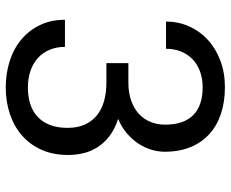

<svg xmlns="http://www.w3.org/2000/svg" viewBox="-85 -676 770 640"><g transform="rotate(90 300.0 -356.0)"><path d="M190.4 -398.9H254.9Q289.1 -398.9 315.2 -408.2Q341.3 -417.5 359.1 -433.6Q377 -449.7 386.2 -472.2Q395.5 -494.6 395.5 -521.5Q395.5 -583.5 363.8 -615Q332 -646.5 271 -646.5Q242.2 -646.5 218.5 -637.9Q194.8 -629.4 178 -613.3Q161.1 -597.2 151.9 -574.7Q142.6 -552.2 142.6 -524.4H51.8Q51.8 -564.9 67.6 -600.8Q83.5 -636.7 112.3 -663.3Q141.1 -689.9 181.4 -705.3Q221.7 -720.7 271 -720.7Q318.8 -720.7 358.4 -707.8Q397.9 -694.8 426.3 -669.4Q454.6 -644 470.2 -606.4Q485.8 -568.8 485.8 -519.5Q485.8 -499 479.5 -477.1Q473.1 -455.1 460 -434.3Q446.8 -413.6 426 -395.3Q405.3 -377 376.5 -364.7Q411.1 -353.5 434.3 -335.4Q457.5 -317.4 471.4 -294.9Q485.4 -272.5 491 -247.6Q496.6 -222.7 496.6 -198.2Q496.6 -148.4 479.5 -109.9Q462.4 -71.3 432.1 -44.7Q401.9 -18.1 360.6 -4.2Q319.3 9.8 271.5 9.8Q224.6 9.8 183.3 -3.4Q142.1 -16.6 111.8 -42Q81.5 -67.4 63.7 -104Q45.9 -140.6 45.9 -187.5H136.2Q136.2 -159.7 145.8 -136.7Q155.3 -113.8 172.9 -97.7Q190.4 -81.5 215.6 -72.8Q240.7 -64 271.5 -64Q302.2 -64 327.1 -72Q352.1 -80.1 369.6 -96.7Q387.2 -113.3 396.7 -137.9Q406.2 -162.6 406.2 -196.3Q406.2 -229.5 395.3 -253.7Q384.3 -277.8 364.5 -293.9Q344.7 -310.1 316.7 -317.9Q288.6 -325.7 254.9 -325.7H190.4Z"/></g></svg>

Font: Roboto Mono
Style: Regular
Weight: 400
Designer: Google
Version: Version 2.000985; 2015; ttfautohint (v1.3)